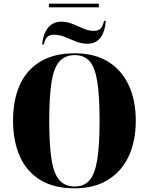

<svg xmlns="http://www.w3.org/2000/svg" viewBox="-20 -1015 810 1045"><path d="M246 -975V-995H518V-975ZM209 -773Q215 -831 241.5 -864Q268 -897 313 -897Q345 -897 375.5 -884.5Q406 -872 434.5 -859.5Q463 -847 491 -847Q516 -847 528.5 -861Q541 -875 546 -901H556Q545 -777 456 -777Q423 -777 392.5 -789.5Q362 -802 332.5 -814Q303 -826 274 -826Q247 -826 235 -811.5Q223 -797 219 -773ZM386 10Q273 10 198.5 -36Q124 -82 87.5 -165Q51 -248 51 -359Q51 -470 87.5 -552Q124 -634 199 -679.5Q274 -725 387 -725Q494 -725 568 -679.5Q642 -634 680.5 -551.5Q719 -469 719 -358Q719 -247 680.5 -164.5Q642 -82 567.5 -36Q493 10 386 10ZM386 0Q437 0 466.5 -33Q496 -66 509 -144Q522 -222 522 -358Q522 -493 509.5 -571Q497 -649 467.5 -682Q438 -715 387 -715Q335 -715 304.5 -682Q274 -649 261 -571Q248 -493 248 -358Q248 -222 261 -144Q274 -66 304.5 -33Q335 0 386 0Z"/></svg>

Font: Noto Serif Display SemiCondensed Black
Style: Regular
Weight: 900
Width: 4
Designer: Monotype Design Team
Foundry: Monotype Imaging Inc.
Version: Version 2.009